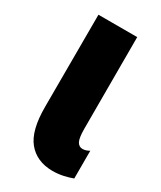

<svg xmlns="http://www.w3.org/2000/svg" viewBox="-136 -537 507 603"><g transform="rotate(30 117.5 -235.5)"><path d="M157.7 12.7Q177.2 12.7 195.6 8.8Q213.9 4.9 229.5 -1V-101.6Q223.6 -98.1 217.5 -96.2Q211.4 -94.2 205.1 -94.2Q192.4 -94.2 185.5 -106.4Q178.7 -118.7 178.7 -152.8V-484.4H38.1L37.6 -151.4Q37.1 -64.9 68.6 -26.4Q100.1 12.2 157.7 12.7Z"/></g></svg>

Font: Roboto Flex
Style: wght 700 wdth 25 opsz 34 GRAD 0.00 slnt 0.00 XTRA 468 XOPQ 96 YOPQ 79 YTLC 514 YTUC 712 YTAS 750 YTDE -203.00 YTFI 738
Weight: 700
Width: 1
Designer: Berlow after Robertson
Foundry: Google
Version: Version 3.100